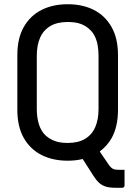

<svg xmlns="http://www.w3.org/2000/svg" viewBox="-20 -740 640 908"><path d="M300 -720Q371 -720 424 -693Q477 -666 507.5 -612.5Q538 -559 538 -479V-221Q538 -141 508 -87Q486 -49 452 -24Q454 -20 456 -17Q474 9 493 37Q504 53 513.5 58Q523 63 538 63H569V137Q569 142 566 145Q563 148 558 148H526Q499 148 480.5 142.5Q462 137 448 124Q434 111 421 90Q400 58 382 29Q376 20 371 12Q338 20 300 20Q230 20 176.5 -7Q123 -34 92.5 -87.5Q62 -141 62 -221V-479Q62 -559 92.5 -612.5Q123 -666 176.5 -693Q230 -720 300 -720ZM154 -224Q154 -186 163.5 -154Q173 -122 194 -101Q212 -84 237 -74Q262 -64 300 -64Q350 -64 382.5 -83.5Q415 -103 430.5 -139Q446 -175 446 -224V-476Q446 -502 442 -525Q438 -548 429 -567Q420 -586 406 -599Q388 -617 363 -626.5Q338 -636 300 -636Q250 -636 217.5 -616.5Q185 -597 169.5 -561.5Q154 -526 154 -476Z"/></svg>

Font: Code D OnePiece
Style: Regular
Weight: 400
Version: Version 1.085; ttfautohint (v1.8.4.7-5d5b);Nerd Fonts 3.0.2